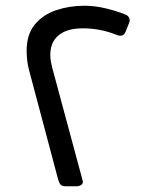

<svg xmlns="http://www.w3.org/2000/svg" viewBox="-20 -641 530 666"><path d="M205.6 5Q195.6 5 190.5 -0.3Q185.4 -5.6 181.8 -18L80.5 -398.8Q75.9 -415.3 74.2 -433.1Q72.4 -450.9 72.4 -464.8Q72.4 -521.5 100.9 -556Q129.4 -590.4 175.3 -605.8Q221.2 -621.1 272.4 -621.1Q307.6 -621.1 343.3 -612.8Q379.1 -604.6 413.4 -591.2Q424.2 -587.2 427.8 -579.6Q431.4 -571.9 428.8 -564L415.5 -530.6Q407.9 -511.4 385.4 -519.6Q328.9 -542.7 267.9 -542.7Q221.1 -542.7 193.7 -525.9Q166.3 -509.2 158.1 -479.2Q149.9 -449.1 160.6 -408.1L266.7 -14.7Q269.6 -5.6 262.6 -0.3Q255.6 5 247 5Z"/></svg>

Font: Rubik Light
Style: Italic
Weight: 300
Italic angle: -12°
Designer: Hubert and Fischer
Foundry: Hubert and Fischer
Version: Version 2.300;gftools[0.9.30]